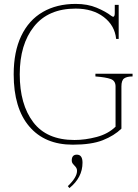

<svg xmlns="http://www.w3.org/2000/svg" viewBox="-20 -730 708 982"><path d="M50 -350Q50 -465 88.5 -546Q127 -627 198.5 -668.5Q270 -710 367 -710Q428 -710 474.5 -690.5Q521 -671 549 -649Q557 -644 558 -644Q567 -644 567 -663V-705H587V-531H574Q567 -600 510.5 -643Q454 -686 367 -686Q227 -686 154 -594.5Q81 -503 81 -350Q81 -196 150 -105Q219 -14 361 -14Q416 -14 474.5 -29.5Q533 -45 571 -82V-288Q571 -317 546 -326Q521 -335 468 -339V-353H658V-339Q629 -339 615 -329Q601 -319 601 -288V-72Q564 -36 506 -13Q448 10 352 10Q209 10 129.5 -83.5Q50 -177 50 -350ZM327 222Q374 177 374 144Q374 135 370.5 129Q367 123 360 116Q359 115 353 108Q347 101 347 90Q347 76 353.5 68.5Q360 61 373 61Q402 61 402 102Q402 178 335 232Z"/></svg>

Font: Taviraj Thin
Style: Regular
Weight: 250
Designer: Katatrad Team
Foundry: CadsonDemak
Version: Version 1.001